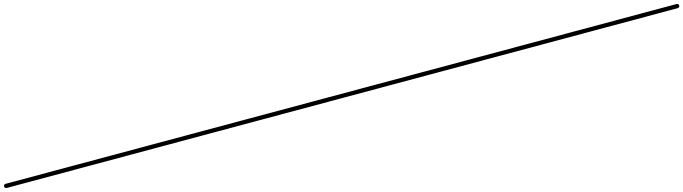

<svg xmlns="http://www.w3.org/2000/svg" viewBox="40 -672 4783 1344"><g transform="rotate(-15 2431.5 0.0)"><path d="M0 -15C-8.3 -15 -15 -8.3 -15 0C-15 8.3 -8.3 15 0 15C177.7 15 355.3 15 533 15C541.3 15 548 8.3 548 0C548 -8.3 541.3 -15 533 -15C355.3 -15 177.7 -15 0 -15Z M533 -15C524.7 -15 518 -8.3 518 0C518 8.3 524.7 15 533 15C710 15 887 15 1064 15C1072.3 15 1079 8.3 1079 0C1079 -8.3 1072.3 -15 1064 -15C887 -15 710 -15 533 -15Z M1064 -15C1055.7 -15 1049 -8.3 1049 0C1049 8.3 1055.7 15 1064 15C1179.7 15 1295.3 15 1411 15C1419.3 15 1426 8.3 1426 0C1426 -8.3 1419.3 -15 1411 -15C1295.3 -15 1179.7 -15 1064 -15Z M1411 -15C1402.7 -15 1396 -8.3 1396 0C1396 8.3 1402.7 15 1411 15C1532 15 1653 15 1774 15C1782.3 15 1789 8.3 1789 0C1789 -8.3 1782.3 -15 1774 -15C1653 -15 1532 -15 1411 -15Z M1774 -15C1765.7 -15 1759 -8.3 1759 0C1759 8.3 1765.7 15 1774 15C1962.3 15 2150.7 15 2339 15C2347.3 15 2354 8.3 2354 0C2354 -8.3 2347.3 -15 2339 -15C2150.7 -15 1962.3 -15 1774 -15Z M2339 -15C2330.7 -15 2324 -8.3 2324 0C2324 8.3 2330.7 15 2339 15C2454 15 2569 15 2684 15C2692.3 15 2699 8.3 2699 0C2699 -8.3 2692.3 -15 2684 -15C2569 -15 2454 -15 2339 -15Z M2684 -15C2675.7 -15 2669 -8.3 2669 0C2669 8.3 2675.7 15 2684 15C2805 15 2926 15 3047 15C3055.3 15 3062 8.3 3062 0C3062 -8.3 3055.3 -15 3047 -15C2926 -15 2805 -15 2684 -15Z M3047 -15C3038.7 -15 3032 -8.3 3032 0C3032 8.3 3038.7 15 3047 15C3176.3 15 3305.7 15 3435 15C3443.3 15 3450 8.3 3450 0C3450 -8.3 3443.3 -15 3435 -15C3305.7 -15 3176.3 -15 3047 -15Z M3435 -15C3426.7 -15 3420 -8.3 3420 0C3420 8.3 3426.7 15 3435 15C3681.7 15 3928.3 15 4175 15C4183.3 15 4190 8.3 4190 0C4190 -8.3 4183.3 -15 4175 -15C3928.3 -15 3681.7 -15 3435 -15Z M4175 -15C4166.7 -15 4160 -8.3 4160 0C4160 8.3 4166.7 15 4175 15C4352 15 4529 15 4706 15C4714.3 15 4721 8.3 4721 0C4721 -8.3 4714.3 -15 4706 -15C4529 -15 4352 -15 4175 -15Z M4706 -15C4697.7 -15 4691 -8.3 4691 0C4691 8.3 4697.7 15 4706 15C4758.3 15 4810.7 15 4863 15C4871.3 15 4878 8.3 4878 0C4878 -8.3 4871.3 -15 4863 -15C4810.7 -15 4758.3 -15 4706 -15Z"/></g></svg>

Font: FRB American Cursive Just Baseline
Style: Italic
Weight: 400
Italic angle: -25°
Version: Version 2.0;Modular Font Editor K font №1